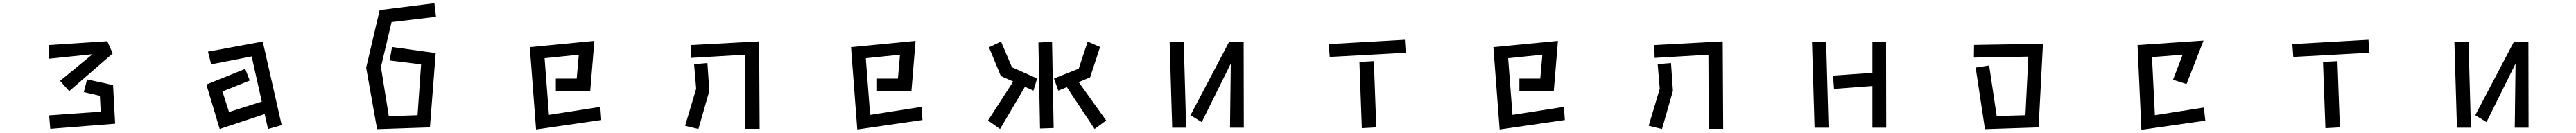

<svg xmlns="http://www.w3.org/2000/svg" viewBox="-20 -780 16040 829"><path d="M354 -276 556 -442 286 -414 282 -499 648 -523 682 -447 411 -212ZM286 -61 607 -84 602 -183 502 -206 522 -285 684 -250 697 -9 293 23Z M1628 -69 1348 24 1265 -253 1507 -351 1535 -278 1365 -210 1406 -82 1610 -147 1547 -428 1295 -379 1275 -458 1616 -521 1734 0 1649 24Z M2260 -358 2344 -717 2685 -760 2695 -675 2418 -642 2352 -362 2401 -56 2580 -62 2602 -379 2406 -403 2421 -487 2693 -449 2657 14 2328 25Z M3279 -486 3681 -525 3655 -211H3441V-290H3571L3584 -439L3371 -417L3398 -64L3718 -114L3724 -32L3318 27Z M4618 -439 4283 -419 4281 -499 4707 -522 4710 23H4620ZM4315 -227 4302 -380 4385 -387 4397 -214 4329 24 4246 4Z M5279 -486 5681 -525 5655 -211H5441V-290H5571L5584 -439L5371 -417L5398 -64L5718 -114L5724 -32L5318 27Z M6623 -237 6570 -215 6543 -291 6697 -352 6753 -521 6830 -487 6768 -298 6697 -268 6868 -29 6796 24ZM6289 -272 6212 -306 6138 -485 6213 -521 6281 -361 6438 -291 6415 -215 6362 -239 6207 24 6132 -29ZM6446 -515 6531 -519 6541 18 6456 21Z M7644 -384 7463 -19 7393 -62 7634 -520H7724L7725 16H7639ZM7263 -520H7351L7366 16H7279Z M8254 -505 8728 -532 8733 -451 8260 -425ZM8445 -394 8535 -399 8550 14 8460 19Z M9279 -486 9681 -525 9655 -211H9441V-290H9571L9584 -439L9371 -417L9398 -64L9718 -114L9724 -32L9318 27Z M10618 -439 10283 -419 10281 -499 10707 -522 10710 23H10620ZM10315 -227 10302 -380 10385 -387 10397 -214 10329 24 10246 4Z M11639 -244 11400 -226 11394 -309 11639 -326V-520H11724L11725 16H11639ZM11263 -520H11351L11366 16H11279Z M12282 -359 12366 -372 12413 -57 12592 -62 12610 -427 12271 -421 12272 -500 12701 -507 12674 13V14L12340 25Z M13290 -499 13701 -527 13595 -256 13511 -283 13571 -439 13380 -424 13398 -62 13703 -110 13712 -28 13314 29Z M14254 -505 14728 -532 14733 -451 14260 -425ZM14445 -394 14535 -399 14550 14 14460 19Z M15644 -384 15463 -19 15393 -62 15634 -520H15724L15725 16H15639ZM15263 -520H15351L15366 16H15279Z"/></svg>

Font: Stick
Style: Regular
Weight: 400
Designer: Fontworks Inc.
Foundry: Fontworks Inc.
Version: Version 1.100